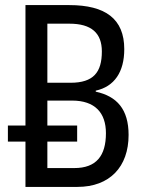

<svg xmlns="http://www.w3.org/2000/svg" viewBox="-20 -734 569 754"><path d="M80 0H284C411 0 485 -79 485 -204C485 -305 439 -356 356 -374V-378C429 -394 468 -451 468 -541C468 -660 394 -714 252 -714H80V-241H11V-178H80ZM257 -409H166V-641H253C339 -641 380 -604 380 -532C380 -450 347 -409 257 -409ZM272 -74H166V-178H283V-241H166V-339H263C353 -339 396 -291 396 -211C396 -122 358 -74 272 -74Z"/></svg>

Font: Noto Sans Condensed
Style: Regular
Weight: 400
Width: 3
Designer: Monotype Design Team
Foundry: Monotype Imaging Inc.
Version: Version 2.013